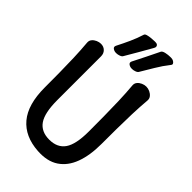

<svg xmlns="http://www.w3.org/2000/svg" viewBox="-267 -979 1079 1079"><g transform="rotate(45 272.5 -439.5)"><path d="M85 -667Q107 -667 121 -653Q135 -639 135 -617Q135 -559 135 -501Q135 -443 135 -385.5Q135 -328 135 -270Q135 -168 165.5 -124Q196 -80 260 -80Q324 -80 354.5 -124Q385 -168 385 -270Q385 -328 384.5 -388.5Q384 -449 382 -509Q380 -569 375 -627Q374 -642 383 -653Q392 -664 406.5 -670.5Q421 -677 435 -677Q450 -677 464 -670.5Q478 -664 487 -653Q496 -642 495 -627Q490 -569 488 -509Q486 -449 485.5 -388.5Q485 -328 485 -270Q485 -180 461 -115.5Q437 -51 387.5 -18Q338 15 260 10Q151 3 93 -66Q35 -135 35 -270Q35 -328 34.5 -385.5Q34 -443 32 -501Q30 -559 25 -617Q24 -632 33 -643Q42 -654 56.5 -660.5Q71 -667 85 -667ZM223 -707Q219 -699 206.5 -694.5Q194 -690 184 -690H180Q167 -690 156.5 -697.5Q146 -705 152 -718Q172 -757 189.5 -795.5Q207 -834 219 -873Q221 -880 233.5 -883.5Q246 -887 261.5 -888.5Q277 -890 288 -890H295Q305 -890 310 -886Q315 -882 316 -875.5Q317 -869 312 -861Q290 -823 268 -784Q246 -745 223 -707ZM348 -707Q344 -699 331.5 -694.5Q319 -690 309 -690H305Q292 -690 281.5 -697.5Q271 -705 277 -718Q297 -757 316 -795.5Q335 -834 354 -873Q359 -882 377.5 -886Q396 -890 413 -890H420Q430 -890 438 -885.5Q446 -881 449.5 -874.5Q453 -868 447 -861Q417 -823 394 -784Q371 -745 348 -707Z"/></g></svg>

Font: Winky Sans
Style: Regular
Weight: 400
Designer: Simon Atzbach
Foundry: typofactur
Version: Version 1.205